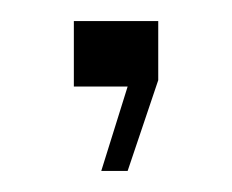

<svg xmlns="http://www.w3.org/2000/svg" viewBox="-20 -82 220 182"><path d="M76 80 101 0H50V-62H130V-6L101 80Z"/></svg>

Font: Big Shoulders Stencil Thin
Style: Regular
Weight: 100
Designer: Patric King
Foundry: XO Type Co
Version: Version 2.001